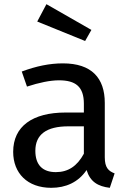

<svg xmlns="http://www.w3.org/2000/svg" viewBox="-20 -885 622 918"><path d="M417 -742 202 -865 158 -782 387 -689ZM481 -133V-393C481 -512 418 -582 281 -582C217 -582 154 -569 84 -543L109 -471C167 -490 220 -501 262 -501C341 -501 381 -471 381 -389V-347H294C135 -347 43 -281 43 -159C43 -57 111 13 225 13C294 13 354 -13 394 -72C411 -16 448 6 505 13L528 -56C499 -67 481 -83 481 -133ZM247 -62C183 -62 149 -97 149 -164C149 -242 202 -281 307 -281H381V-150C349 -91 306 -62 247 -62Z"/></svg>

Font: Glow Sans SC Normal Medium
Style: Regular
Weight: 600
Designer: Ryoko NISHIZUKA (kana, bopomofo & ideographs); Paul D. Hunt (Latin, Greek & Cyrillic); Sandoll Communications, Soo-young
Version: Version 0.93